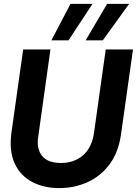

<svg xmlns="http://www.w3.org/2000/svg" viewBox="-20 -954 703 986"><path d="M284 12Q205 12 144.5 -20Q84 -52 55 -115.5Q26 -179 39 -275L99 -700H239L176 -250Q167 -189 196.5 -153Q226 -117 293 -117Q362 -117 407.5 -157.5Q453 -198 463 -274L523 -700H663L602 -268Q589 -172 542.5 -110Q496 -48 428.5 -18Q361 12 284 12ZM420 -747 530 -934H643L508 -747ZM244 -747 342 -934H455L332 -747Z"/></svg>

Font: Host Grotesk ExtraBold
Style: Italic
Weight: 800
Italic angle: -8°
Designer: Doğukan Karapınar
Foundry: Element Type
Version: Version 1.003; ttfautohint (v1.8.4.7-5d5b)